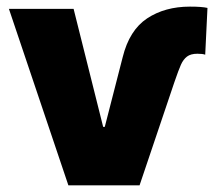

<svg xmlns="http://www.w3.org/2000/svg" viewBox="-20 -557 649 577"><path d="M201.2 -530.3 290 -175.8H294.9L348.6 -384.8Q368.7 -466.3 422.1 -501.7Q475.6 -537.1 550.8 -537.1Q586.4 -537.1 603.5 -533.2L596.7 -392.6Q589.4 -395.5 573.2 -395.5Q553.2 -395.5 542 -387Q530.8 -378.4 523.7 -362.5Q516.6 -346.7 503.9 -309.6L399.4 0H185.5L6.8 -530.3Z"/></svg>

Font: Pretendard GOV Black
Style: Regular
Weight: 900
Designer: Base glyphs from Inter by Rasmus Andersson; Hangeul glyphs from Noto Sans CJK(Source Han Sans) by Jang Soo-young and Kan
Foundry: Kil Hyung-jin
Version: Version 1.309